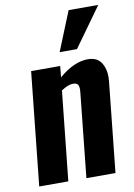

<svg xmlns="http://www.w3.org/2000/svg" viewBox="-93 -906 675 965"><g transform="rotate(-10 244.5 -423.5)"><path d="M245.6 -647 326.7 -847.2H478L334 -647ZM27.3 0 87.9 -578.1H236.3L230.5 -521Q307.6 -587.4 378.4 -587.4Q428.2 -587.4 449.2 -550.8Q465.8 -522 465.8 -481.9Q465.8 -470.7 464.4 -458.5L416.5 0H268.1L313 -430.7Q314 -438.5 314 -445.3Q314 -460 309.6 -467.8Q303.2 -479.5 282.7 -479Q259.3 -479 223.6 -455.6L175.8 0Z"/></g></svg>

Font: Oswald
Style: Demi-Bold
Weight: 600
Designer: Vernon Adams
Foundry: Vernon Adams
Version: 3.0; ttfautohint (v0.94.23-7a4d-dirty) -l 8 -r 50 -G 200 -x 